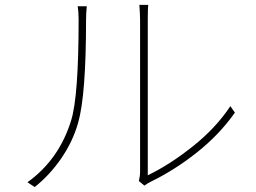

<svg xmlns="http://www.w3.org/2000/svg" viewBox="-20 -756 1040 781"><path d="M121.1 4.9 91.8 -14.6Q220.7 -107.4 269.5 -266.6Q299.8 -364.3 299.8 -676.8Q299.8 -708 295.9 -730.5H333Q330.1 -703.1 330.1 -676.8Q330.1 -369.1 297.9 -256.8Q276.4 -180.7 229.5 -112.3Q182.6 -43.9 121.1 4.9ZM567.4 -1 544.9 -19.5Q549.8 -39.1 549.8 -58.6V-673.8Q549.8 -698.2 546.9 -736.3H583Q581.1 -723.6 581.1 -673.8V-43Q668.9 -85 763.7 -160.2Q858.4 -235.4 917 -324.2L935.5 -297.9Q872.1 -208 780.8 -135.7Q689.5 -63.5 592.8 -16.6Q579.1 -9.8 567.4 -1Z"/></svg>

Font: Gen Shin Gothic Monospace ExtraLight
Style: Regular
Weight: 200
Designer: [Source Han Sans]
Ryoko NISHIZUKA  (kana & ideographs); Paul D. Hunt (Latin, Greek & Cyrillic); Wenlong ZHANG  (bopomofo
Version: Version 1.002.20150607